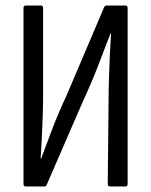

<svg xmlns="http://www.w3.org/2000/svg" viewBox="-20 -675 547 695"><path d="M73 0Q65 0 65 -9V-646Q65 -655 73 -655H128Q136 -655 136 -646V-332Q136 -294 134.5 -250Q133 -206 131 -166.5Q129 -127 127 -101H129Q144 -141 166.5 -201Q189 -261 222 -332L357 -649Q360 -655 366 -655H434Q442 -655 442 -646V-9Q442 0 434 0H379Q370 0 370 -9L373 -310Q373 -348 374.5 -394Q376 -440 378 -482.5Q380 -525 382 -554H380Q363 -511 339.5 -448.5Q316 -386 281 -310L149 -6Q147 0 140 0Z"/></svg>

Font: Sofia Sans Cond
Style: Regular
Weight: 400
Width: 3
Designer: Botio Nikoltchev, Ani Petrova
Foundry: lettersoup
Version: Version 4.100; ttfautohint (v1.8.3)